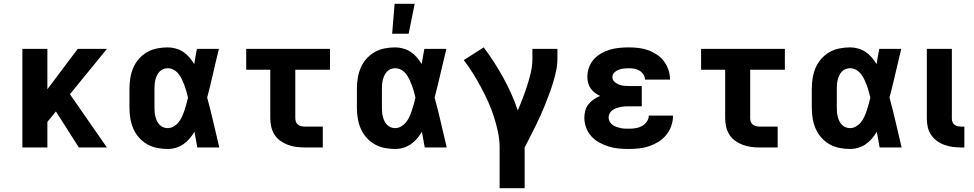

<svg xmlns="http://www.w3.org/2000/svg" viewBox="-20 -778 5140 1013"><path d="M98 0V-520H230V-307L390 -520H544L349 -281L544 0H396L275 -190L230 -135V0Z M865 8Q837 8 809 2.5Q781 -3 756.5 -17Q732 -31 713 -52.5Q694 -74 683 -100Q672 -126 667.5 -154Q663 -182 663 -210V-310Q663 -338 667.5 -366Q672 -394 683 -420Q694 -446 713 -467.5Q732 -489 756.5 -503Q781 -517 809 -522.5Q837 -528 865 -528Q886 -528 907.5 -522Q929 -516 947 -504Q965 -492 979 -475.5Q993 -459 1005 -440Q1008 -460 1011.5 -480Q1015 -500 1019 -520H1135Q1119 -456 1104.5 -391.5Q1090 -327 1073 -263Q1091 -198 1106 -132Q1121 -66 1137 0H1021Q1017 -21 1013.5 -41.5Q1010 -62 1006 -83Q995 -64 980.5 -47Q966 -30 948 -17.5Q930 -5 908.5 1.5Q887 8 865 8ZM865 -102Q882 -102 897.5 -111.5Q913 -121 923.5 -134.5Q934 -148 941 -164Q948 -180 953.5 -196.5Q959 -213 963.5 -229.5Q968 -246 972 -263Q968 -279 963.5 -295.5Q959 -312 953 -328Q947 -344 940 -359Q933 -374 922.5 -387.5Q912 -401 897 -409.5Q882 -418 865 -418Q853 -418 841.5 -413.5Q830 -409 821.5 -400Q813 -391 808 -380Q803 -369 800 -357.5Q797 -346 796 -334Q795 -322 795 -310V-210Q795 -198 796 -186Q797 -174 800 -162.5Q803 -151 808 -140Q813 -129 821.5 -120Q830 -111 841.5 -106.5Q853 -102 865 -102Z M1587 0Q1565 0 1542.5 -3Q1520 -6 1498.5 -14Q1477 -22 1458.5 -35.5Q1440 -49 1428 -68Q1416 -87 1411 -109.5Q1406 -132 1406 -155V-410H1279V-520H1721V-410H1538V-155Q1538 -145 1541 -136Q1544 -127 1551.5 -121Q1559 -115 1568.5 -112.5Q1578 -110 1587 -110H1683V0Z M2065 8Q2037 8 2009 2.5Q1981 -3 1956.5 -17Q1932 -31 1913 -52.5Q1894 -74 1883 -100Q1872 -126 1867.5 -154Q1863 -182 1863 -210V-310Q1863 -338 1867.5 -366Q1872 -394 1883 -420Q1894 -446 1913 -467.5Q1932 -489 1956.5 -503Q1981 -517 2009 -522.5Q2037 -528 2065 -528Q2086 -528 2107.5 -522Q2129 -516 2147 -504Q2165 -492 2179 -475.5Q2193 -459 2205 -440Q2208 -460 2211.5 -480Q2215 -500 2219 -520H2335Q2319 -456 2304.5 -391.5Q2290 -327 2273 -263Q2291 -198 2306 -132Q2321 -66 2337 0H2221Q2217 -21 2213.5 -41.5Q2210 -62 2206 -83Q2195 -64 2180.5 -47Q2166 -30 2148 -17.5Q2130 -5 2108.5 1.5Q2087 8 2065 8ZM2065 -102Q2082 -102 2097.5 -111.5Q2113 -121 2123.5 -134.5Q2134 -148 2141 -164Q2148 -180 2153.5 -196.5Q2159 -213 2163.5 -229.5Q2168 -246 2172 -263Q2168 -279 2163.5 -295.5Q2159 -312 2153 -328Q2147 -344 2140 -359Q2133 -374 2122.5 -387.5Q2112 -401 2097 -409.5Q2082 -418 2065 -418Q2053 -418 2041.5 -413.5Q2030 -409 2021.5 -400Q2013 -391 2008 -380Q2003 -369 2000 -357.5Q1997 -346 1996 -334Q1995 -322 1995 -310V-210Q1995 -198 1996 -186Q1997 -174 2000 -162.5Q2003 -151 2008 -140Q2013 -129 2021.5 -120Q2030 -111 2041.5 -106.5Q2053 -102 2065 -102ZM2049 -600 2062 -758H2168L2136 -600Z M2616 215V0Q2616 -42 2607 -83.5Q2598 -125 2585 -165Q2572 -205 2554.5 -243.5Q2537 -282 2517 -319Q2497 -356 2475 -391.5Q2453 -427 2427 -461L2532 -528Q2561 -490 2586.5 -450Q2612 -410 2635 -368.5Q2658 -327 2677.5 -283.5Q2697 -240 2712 -195Q2726 -228 2738.5 -261Q2751 -294 2762 -328Q2773 -362 2781 -397Q2789 -432 2789 -468V-520H2921V-468Q2921 -437 2914.5 -406Q2908 -375 2899 -345Q2890 -315 2879 -285.5Q2868 -256 2856.5 -227Q2845 -198 2832 -169Q2819 -140 2805 -112Q2791 -84 2777 -56Q2763 -28 2748 0V215Z M3298 8Q3271 8 3244 5.5Q3217 3 3191.5 -5Q3166 -13 3142 -26Q3118 -39 3100 -59Q3082 -79 3072.5 -104.5Q3063 -130 3063 -157Q3063 -176 3068 -194.5Q3073 -213 3085 -228Q3097 -243 3112.5 -253.5Q3128 -264 3146 -272Q3131 -279 3118 -289Q3105 -299 3096 -312Q3087 -325 3083 -341Q3079 -357 3079 -373Q3079 -398 3087.5 -422Q3096 -446 3113 -465Q3130 -484 3152 -496.5Q3174 -509 3198 -516Q3222 -523 3247 -525.5Q3272 -528 3297 -528Q3323 -528 3349 -525Q3375 -522 3399 -513.5Q3423 -505 3445 -490.5Q3467 -476 3482.5 -455.5Q3498 -435 3506.5 -410Q3515 -385 3515 -359V-358H3383Q3383 -373 3374.5 -385.5Q3366 -398 3353.5 -405.5Q3341 -413 3326.5 -415.5Q3312 -418 3297 -418Q3284 -418 3270.5 -416.5Q3257 -415 3244 -410Q3231 -405 3221 -395Q3211 -385 3211 -372Q3211 -357 3221.5 -347Q3232 -337 3245 -332Q3258 -327 3272 -325.5Q3286 -324 3300 -324H3366V-217H3300Q3289 -217 3277.5 -216.5Q3266 -216 3254.5 -213.5Q3243 -211 3232 -207.5Q3221 -204 3211.5 -197Q3202 -190 3196.5 -180Q3191 -170 3191 -158Q3191 -147 3196.5 -137Q3202 -127 3211 -120Q3220 -113 3231 -109Q3242 -105 3253 -102.5Q3264 -100 3275 -99.5Q3286 -99 3298 -99Q3315 -99 3332.5 -101.5Q3350 -104 3366 -112.5Q3382 -121 3392.5 -136Q3403 -151 3403 -168H3531Q3531 -141 3522 -114.5Q3513 -88 3495.5 -66.5Q3478 -45 3455 -30.5Q3432 -16 3406 -7Q3380 2 3352.5 5Q3325 8 3298 8Z M3987 0Q3965 0 3942.5 -3Q3920 -6 3898.5 -14Q3877 -22 3858.5 -35.5Q3840 -49 3828 -68Q3816 -87 3811 -109.5Q3806 -132 3806 -155V-410H3679V-520H4121V-410H3938V-155Q3938 -145 3941 -136Q3944 -127 3951.5 -121Q3959 -115 3968.5 -112.5Q3978 -110 3987 -110H4083V0Z M4465 8Q4437 8 4409 2.5Q4381 -3 4356.5 -17Q4332 -31 4313 -52.5Q4294 -74 4283 -100Q4272 -126 4267.5 -154Q4263 -182 4263 -210V-310Q4263 -338 4267.5 -366Q4272 -394 4283 -420Q4294 -446 4313 -467.5Q4332 -489 4356.5 -503Q4381 -517 4409 -522.5Q4437 -528 4465 -528Q4486 -528 4507.5 -522Q4529 -516 4547 -504Q4565 -492 4579 -475.5Q4593 -459 4605 -440Q4608 -460 4611.5 -480Q4615 -500 4619 -520H4735Q4719 -456 4704.5 -391.5Q4690 -327 4673 -263Q4691 -198 4706 -132Q4721 -66 4737 0H4621Q4617 -21 4613.5 -41.5Q4610 -62 4606 -83Q4595 -64 4580.5 -47Q4566 -30 4548 -17.5Q4530 -5 4508.5 1.5Q4487 8 4465 8ZM4465 -102Q4482 -102 4497.5 -111.5Q4513 -121 4523.5 -134.5Q4534 -148 4541 -164Q4548 -180 4553.5 -196.5Q4559 -213 4563.5 -229.5Q4568 -246 4572 -263Q4568 -279 4563.5 -295.5Q4559 -312 4553 -328Q4547 -344 4540 -359Q4533 -374 4522.5 -387.5Q4512 -401 4497 -409.5Q4482 -418 4465 -418Q4453 -418 4441.5 -413.5Q4430 -409 4421.5 -400Q4413 -391 4408 -380Q4403 -369 4400 -357.5Q4397 -346 4396 -334Q4395 -322 4395 -310V-210Q4395 -198 4396 -186Q4397 -174 4400 -162.5Q4403 -151 4408 -140Q4413 -129 4421.5 -120Q4430 -111 4441.5 -106.5Q4453 -102 4465 -102Z M5051 0Q5029 0 5006.5 -3Q4984 -6 4963 -13.5Q4942 -21 4923.5 -34.5Q4905 -48 4892.5 -66.5Q4880 -85 4875 -107Q4870 -129 4870 -152V-520H5002V-152Q5002 -142 5005.5 -133.5Q5009 -125 5016.5 -119.5Q5024 -114 5033 -112Q5042 -110 5051 -110H5068V0Z"/></svg>

Font: Iosevka Aile Extrabold
Style: Regular
Weight: 800
Designer: Belleve Invis
Foundry: Belleve Invis
Version: Version 27.3.5; ttfautohint (v1.8.4)